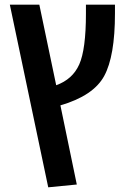

<svg xmlns="http://www.w3.org/2000/svg" viewBox="-20 -586 554 820"><path d="M347 -566H471V-529Q471 -346 425 -261.5Q379 -177 238 -136L308 202L186 214L22 -566H148L220 -222Q290 -247 318.5 -311Q347 -375 347 -528Z"/></svg>

Font: FiraGO Medium
Style: Regular
Weight: 500
Designer: bBox Type
Foundry: bBox Type GmbH
Version: Version 1.001;PS 001.001;hotconv 1.0.88;makeotf.lib2.5.64775